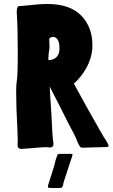

<svg xmlns="http://www.w3.org/2000/svg" viewBox="-20 -730 564 962"><path d="M524 1Q524 5 519 6Q514 7 510.5 7Q507 7 505 7L392 10Q384 10 379.5 3Q375 -4 367 -22Q362 -37 349 -62Q329 -98 280 -197L229 -296L232 -243L237 -167Q243 -33 247 -19Q248 -15 248 -9Q248 9 229 9Q223 9 219 8Q203 6 141 12Q99 16 90 16Q77 16 72.5 11Q68 6 68 -6L69 -29L67 -87Q61 -191 61 -268Q61 -308 64 -323Q69 -348 69 -464Q69 -585 65 -647Q64 -655 64 -669Q64 -685 67 -692Q70 -699 73.5 -699.5Q77 -700 86 -700L108 -702Q177 -710 218 -710Q330 -710 386.5 -652.5Q443 -595 443 -503Q443 -430 396 -363Q376 -334 350 -311L420 -184Q497 -46 510 -28Q524 -6 524 1ZM250 -435Q278 -448 278 -488Q278 -517 269 -531Q260 -545 246 -545Q235 -545 227 -537Q226 -536 227 -523Q228 -510 228 -497Q228 -486 227 -481Q223 -464 223 -446L222 -437L223 -429Q238 -429 250 -435ZM342 49Q341 60 337 66Q336 70 333 79Q330 88 327 96L315 134Q306 163 301 176Q296 194 296 198Q293 207 288 211Q285 212 258 212Q231 212 226 211Q222 211 221 209Q220 207 220 204.5Q220 202 220 201L251 103L259 71L266 51Q267 41 281 41H337Q347 41 342 49Z"/></svg>

Font: Barrio
Style: Regular
Weight: 400
Designer: Pablo Cosgaya & Sergio Jimenez
Foundry: Pablo Cosgaya & Sergio Jimenez
Version: Version 1.005